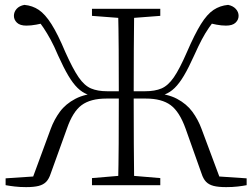

<svg xmlns="http://www.w3.org/2000/svg" viewBox="-20 -759 1034 787"><path d="M357 0V-29L488 -40H506L637 -29V0ZM357 -694V-723H637V-694L506 -684H488ZM464 0Q466 -83 466.5 -170Q467 -257 467 -359V-374Q467 -471 466.5 -556Q466 -641 464 -723H530Q529 -642 528.5 -557Q528 -472 528 -374V-359Q528 -258 528.5 -170.5Q529 -83 530 0ZM806 -48 741 -231Q716 -301 679.5 -328Q643 -355 578 -355H497V-385H575Q615 -385 642 -396.5Q669 -408 692.5 -442Q716 -476 746 -545Q778 -619 803.5 -660Q829 -701 855.5 -718.5Q882 -736 915 -739Q935 -735 946.5 -722.5Q958 -710 958 -694Q958 -678 945.5 -666Q933 -654 906 -654Q888 -654 867 -658Q846 -662 820 -668L872 -692Q852 -668 836.5 -645.5Q821 -623 807 -596.5Q793 -570 776 -532Q753 -481 734 -449Q715 -417 696 -398.5Q677 -380 654.5 -371.5Q632 -363 601 -358L603 -378Q666 -375 705.5 -354Q745 -333 768.5 -301Q792 -269 806 -231L884 -22L857 -37L991 -28V0Q976 3 954.5 5.5Q933 8 907 8Q875 8 855.5 3Q836 -2 824.5 -14Q813 -26 806 -48ZM188 -48Q181 -26 169.5 -14Q158 -2 138.5 3Q119 8 87 8Q62 8 40.5 5.5Q19 3 3 0V-28L138 -37L111 -22L188 -231Q202 -269 225.5 -301Q249 -333 289 -354Q329 -375 391 -378L392 -358Q362 -363 339.5 -371.5Q317 -380 298 -398.5Q279 -417 260 -449Q241 -481 218 -532Q202 -570 187.5 -596.5Q173 -623 158 -645.5Q143 -668 123 -692L173 -668Q150 -662 128.5 -658Q107 -654 88 -654Q62 -654 49.5 -666Q37 -678 37 -694Q37 -710 48 -722.5Q59 -735 80 -739Q113 -736 139 -718.5Q165 -701 191 -660Q217 -619 248 -545Q279 -476 302.5 -442Q326 -408 353 -396.5Q380 -385 419 -385H498V-355H416Q351 -355 314.5 -328Q278 -301 254 -231Z"/></svg>

Font: Noto Serif JP ExtraLight
Style: Regular
Weight: 200
Designer: Ryoko NISHIZUKA  (kana & ideographs); Frank Grießhammer (Latin, Greek & Cyrillic); Wenlong ZHANG  (bopomofo); Sandoll Co
Foundry: Adobe
Version: Version 2.002-H1;hotconv 1.1.0;makeotfexe 2.6.0